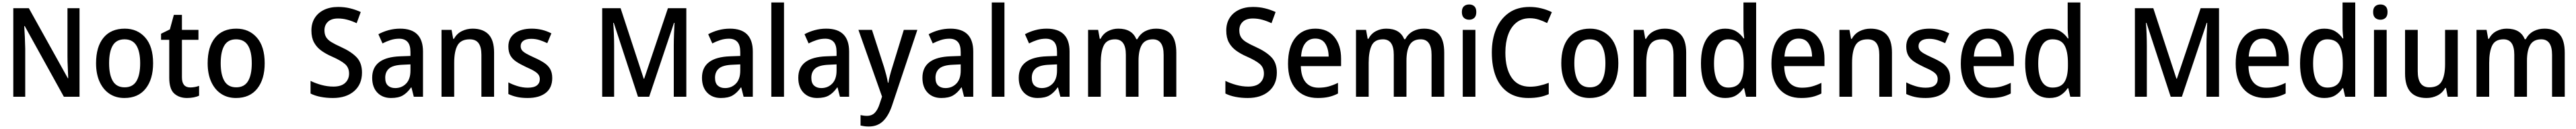

<svg xmlns="http://www.w3.org/2000/svg" viewBox="-20 -780 20732 1040"><path d="M620 0H494L179 -570H175Q178 -527 180 -480.5Q182 -434 183 -388V0H87V-714H212L526 -149H529Q528 -188 525.5 -236Q523 -284 523 -327V-714H620Z M1212 -270Q1212 -141 1152 -65.5Q1092 10 981 10Q912 10 861 -24Q810 -58 781.5 -121Q753 -184 753 -270Q753 -403 813 -476Q873 -549 984 -549Q1086 -549 1149 -477Q1212 -405 1212 -270ZM858 -270Q858 -177 888 -126.5Q918 -76 983 -76Q1048 -76 1078 -126Q1108 -176 1108 -270Q1108 -364 1077.5 -413.5Q1047 -463 982 -463Q917 -463 887.5 -413.5Q858 -364 858 -270Z M1511 -75Q1529 -75 1548 -78.5Q1567 -82 1582 -88V-9Q1565 0 1539 5Q1513 10 1485 10Q1422 10 1382 -26Q1342 -62 1342 -154V-459H1276V-508L1347 -543L1379 -660H1444V-539H1577V-459H1444V-157Q1444 -75 1511 -75Z M2110 -270Q2110 -141 2050 -65.5Q1990 10 1879 10Q1810 10 1759 -24Q1708 -58 1679.5 -121Q1651 -184 1651 -270Q1651 -403 1711 -476Q1771 -549 1882 -549Q1984 -549 2047 -477Q2110 -405 2110 -270ZM1756 -270Q1756 -177 1786 -126.5Q1816 -76 1881 -76Q1946 -76 1976 -126Q2006 -176 2006 -270Q2006 -364 1975.5 -413.5Q1945 -463 1880 -463Q1815 -463 1785.5 -413.5Q1756 -364 1756 -270Z M2893 -195Q2893 -100 2829.5 -45Q2766 10 2659 10Q2607 10 2560.5 1Q2514 -8 2479 -26V-128Q2517 -109 2565.5 -95.5Q2614 -82 2663 -82Q2726 -82 2757.5 -111.5Q2789 -141 2789 -187Q2789 -235 2756.5 -263.5Q2724 -292 2649 -325Q2603 -345 2566 -371.5Q2529 -398 2507.5 -437Q2486 -476 2486 -534Q2486 -592 2512.5 -634.5Q2539 -677 2587.5 -700.5Q2636 -724 2701 -724Q2752 -724 2797 -713Q2842 -702 2883 -683L2850 -593Q2812 -611 2775 -621Q2738 -631 2700 -631Q2647 -631 2619 -604.5Q2591 -578 2591 -536Q2591 -503 2604 -481Q2617 -459 2646 -441Q2675 -423 2724 -401Q2806 -364 2849.5 -318.5Q2893 -273 2893 -195Z M3200 -549Q3384 -549 3384 -364V0H3310L3291 -75H3288Q3257 -31 3221.5 -10.5Q3186 10 3127 10Q3058 10 3016.5 -33.5Q2975 -77 2975 -153Q2975 -318 3201 -326L3283 -329V-360Q3283 -417 3259.5 -442.5Q3236 -468 3192 -468Q3157 -468 3124 -457.5Q3091 -447 3058 -430L3025 -504Q3061 -524 3106 -536.5Q3151 -549 3200 -549ZM3220 -258Q3143 -255 3111.5 -228Q3080 -201 3080 -153Q3080 -110 3102 -90Q3124 -70 3160 -70Q3213 -70 3248 -106Q3283 -142 3283 -211V-261Z M3783 -549Q3867 -549 3911.5 -502.5Q3956 -456 3956 -356V0H3854V-338Q3854 -400 3831.5 -431.5Q3809 -463 3760 -463Q3690 -463 3662.5 -415.5Q3635 -368 3635 -273V0H3533V-539H3614L3627 -467H3633Q3656 -509 3696.5 -529Q3737 -549 3783 -549Z M4424 -151Q4424 -72 4371.5 -31Q4319 10 4226 10Q4177 10 4139.5 1.5Q4102 -7 4071 -22V-116Q4102 -99 4144 -86Q4186 -73 4227 -73Q4277 -73 4300.5 -91.5Q4324 -110 4324 -142Q4324 -161 4315 -175.5Q4306 -190 4282.5 -205Q4259 -220 4213 -240Q4168 -261 4136 -282Q4104 -303 4087.5 -332Q4071 -361 4071 -405Q4071 -473 4122 -511Q4173 -549 4258 -549Q4302 -549 4341 -539.5Q4380 -530 4417 -511L4384 -432Q4353 -447 4321.5 -457Q4290 -467 4255 -467Q4214 -467 4192 -451.5Q4170 -436 4170 -409Q4170 -389 4180 -375.5Q4190 -362 4214.5 -348Q4239 -334 4283 -314Q4326 -295 4358 -274Q4390 -253 4407 -224Q4424 -195 4424 -151Z M5114 0 4919 -596H4915Q4918 -559 4920 -507Q4922 -455 4922 -411V0H4826V-714H4974L5160 -146H5164L5355 -714H5503V0H5402V-414Q5402 -456 5404 -507Q5406 -558 5408 -596H5404L5204 0Z M5854 -549Q6038 -549 6038 -364V0H5964L5945 -75H5942Q5911 -31 5875.5 -10.5Q5840 10 5781 10Q5712 10 5670.5 -33.5Q5629 -77 5629 -153Q5629 -318 5855 -326L5937 -329V-360Q5937 -417 5913.5 -442.5Q5890 -468 5846 -468Q5811 -468 5778 -457.5Q5745 -447 5712 -430L5679 -504Q5715 -524 5760 -536.5Q5805 -549 5854 -549ZM5874 -258Q5797 -255 5765.5 -228Q5734 -201 5734 -153Q5734 -110 5756 -90Q5778 -70 5814 -70Q5867 -70 5902 -106Q5937 -142 5937 -211V-261Z M6289 0H6187V-760H6289Z M6629 -549Q6813 -549 6813 -364V0H6739L6720 -75H6717Q6686 -31 6650.5 -10.5Q6615 10 6556 10Q6487 10 6445.5 -33.5Q6404 -77 6404 -153Q6404 -318 6630 -326L6712 -329V-360Q6712 -417 6688.5 -442.5Q6665 -468 6621 -468Q6586 -468 6553 -457.5Q6520 -447 6487 -430L6454 -504Q6490 -524 6535 -536.5Q6580 -549 6629 -549ZM6649 -258Q6572 -255 6540.5 -228Q6509 -201 6509 -153Q6509 -110 6531 -90Q6553 -70 6589 -70Q6642 -70 6677 -106Q6712 -142 6712 -211V-261Z M6888 -539H6997L7094 -239Q7104 -206 7112 -175Q7120 -144 7125 -113H7129Q7133 -139 7141.5 -172Q7150 -205 7161 -239L7253 -539H7362L7157 75Q7129 156 7084.5 198Q7040 240 6971 240Q6951 240 6934.5 237.5Q6918 235 6905 232V148Q6915 150 6928.5 152Q6942 154 6956 154Q6996 154 7020 129Q7044 104 7059 56L7078 -1Z M7628 -549Q7812 -549 7812 -364V0H7738L7719 -75H7716Q7685 -31 7649.5 -10.5Q7614 10 7555 10Q7486 10 7444.5 -33.5Q7403 -77 7403 -153Q7403 -318 7629 -326L7711 -329V-360Q7711 -417 7687.5 -442.5Q7664 -468 7620 -468Q7585 -468 7552 -457.5Q7519 -447 7486 -430L7453 -504Q7489 -524 7534 -536.5Q7579 -549 7628 -549ZM7648 -258Q7571 -255 7539.5 -228Q7508 -201 7508 -153Q7508 -110 7530 -90Q7552 -70 7588 -70Q7641 -70 7676 -106Q7711 -142 7711 -211V-261Z M8063 0H7961V-760H8063Z M8403 -549Q8587 -549 8587 -364V0H8513L8494 -75H8491Q8460 -31 8424.5 -10.5Q8389 10 8330 10Q8261 10 8219.5 -33.5Q8178 -77 8178 -153Q8178 -318 8404 -326L8486 -329V-360Q8486 -417 8462.5 -442.5Q8439 -468 8395 -468Q8360 -468 8327 -457.5Q8294 -447 8261 -430L8228 -504Q8264 -524 8309 -536.5Q8354 -549 8403 -549ZM8423 -258Q8346 -255 8314.5 -228Q8283 -201 8283 -153Q8283 -110 8305 -90Q8327 -70 8363 -70Q8416 -70 8451 -106Q8486 -142 8486 -211V-261Z M9283 -549Q9365 -549 9405.5 -502Q9446 -455 9446 -354V0H9344V-338Q9344 -463 9257 -463Q9195 -463 9168.5 -418.5Q9142 -374 9142 -290V0H9040V-339Q9040 -463 8953 -463Q8886 -463 8862 -413Q8838 -363 8838 -273V0H8736V-539H8817L8830 -467H8836Q8858 -509 8896.5 -529Q8935 -549 8979 -549Q9090 -549 9124 -464H9132Q9156 -508 9195.5 -528.5Q9235 -549 9283 -549Z M10255 -195Q10255 -100 10191.5 -45Q10128 10 10021 10Q9969 10 9922.5 1Q9876 -8 9841 -26V-128Q9879 -109 9927.5 -95.5Q9976 -82 10025 -82Q10088 -82 10119.5 -111.5Q10151 -141 10151 -187Q10151 -235 10118.5 -263.5Q10086 -292 10011 -325Q9965 -345 9928 -371.5Q9891 -398 9869.5 -437Q9848 -476 9848 -534Q9848 -592 9874.5 -634.5Q9901 -677 9949.5 -700.5Q9998 -724 10063 -724Q10114 -724 10159 -713Q10204 -702 10245 -683L10212 -593Q10174 -611 10137 -621Q10100 -631 10062 -631Q10009 -631 9981 -604.5Q9953 -578 9953 -536Q9953 -503 9966 -481Q9979 -459 10008 -441Q10037 -423 10086 -401Q10168 -364 10211.5 -318.5Q10255 -273 10255 -195Z M10565 -549Q10663 -549 10717.5 -482.5Q10772 -416 10772 -307V-247H10448Q10450 -162 10486.5 -117.5Q10523 -73 10591 -73Q10635 -73 10671.5 -83Q10708 -93 10747 -112V-26Q10710 -7 10672 1.5Q10634 10 10585 10Q10472 10 10408.5 -62.5Q10345 -135 10345 -266Q10345 -402 10404 -475.5Q10463 -549 10565 -549ZM10564 -469Q10514 -469 10484.5 -432.5Q10455 -396 10450 -324H10672Q10671 -387 10645 -428Q10619 -469 10564 -469Z M11439 -549Q11521 -549 11561.5 -502Q11602 -455 11602 -354V0H11500V-338Q11500 -463 11413 -463Q11351 -463 11324.5 -418.5Q11298 -374 11298 -290V0H11196V-339Q11196 -463 11109 -463Q11042 -463 11018 -413Q10994 -363 10994 -273V0H10892V-539H10973L10986 -467H10992Q11014 -509 11052.5 -529Q11091 -549 11135 -549Q11246 -549 11280 -464H11288Q11312 -508 11351.5 -528.5Q11391 -549 11439 -549Z M11803 -744Q11828 -744 11844 -729.5Q11860 -715 11860 -683Q11860 -651 11844 -636Q11828 -621 11803 -621Q11777 -621 11760.5 -636Q11744 -651 11744 -683Q11744 -715 11760.5 -729.5Q11777 -744 11803 -744ZM11853 -539V0H11751V-539Z M12291 -633Q12227 -633 12183 -598Q12139 -563 12116.5 -500.5Q12094 -438 12094 -356Q12094 -228 12144 -154.5Q12194 -81 12292 -81Q12331 -81 12368.5 -89.5Q12406 -98 12443 -112V-21Q12407 -5 12368 2.5Q12329 10 12279 10Q12182 10 12116.5 -34.5Q12051 -79 12018 -161.5Q11985 -244 11985 -357Q11985 -464 12020 -546.5Q12055 -629 12122.5 -676.5Q12190 -724 12289 -724Q12337 -724 12382.5 -713Q12428 -702 12468 -682L12430 -594Q12399 -610 12364 -621.5Q12329 -633 12291 -633Z M13003 -270Q13003 -141 12943 -65.5Q12883 10 12772 10Q12703 10 12652 -24Q12601 -58 12572.5 -121Q12544 -184 12544 -270Q12544 -403 12604 -476Q12664 -549 12775 -549Q12877 -549 12940 -477Q13003 -405 13003 -270ZM12649 -270Q12649 -177 12679 -126.5Q12709 -76 12774 -76Q12839 -76 12869 -126Q12899 -176 12899 -270Q12899 -364 12868.5 -413.5Q12838 -463 12773 -463Q12708 -463 12678.5 -413.5Q12649 -364 12649 -270Z M13376 -549Q13460 -549 13504.5 -502.5Q13549 -456 13549 -356V0H13447V-338Q13447 -400 13424.5 -431.5Q13402 -463 13353 -463Q13283 -463 13255.5 -415.5Q13228 -368 13228 -273V0H13126V-539H13207L13220 -467H13226Q13249 -509 13289.5 -529Q13330 -549 13376 -549Z M13863 10Q13773 10 13720.5 -61Q13668 -132 13668 -269Q13668 -406 13721 -477.5Q13774 -549 13863 -549Q13916 -549 13952 -527Q13988 -505 14011 -470H14016Q14014 -488 14012 -512Q14010 -536 14010 -555V-760H14112V0H14031L14015 -69H14010Q13987 -34 13952 -12Q13917 10 13863 10ZM13888 -74Q13955 -74 13983.5 -118Q14012 -162 14012 -250V-271Q14012 -366 13984.5 -414.5Q13957 -463 13887 -463Q13830 -463 13801.5 -411.5Q13773 -360 13773 -268Q13773 -174 13802 -124Q13831 -74 13888 -74Z M14455 -549Q14553 -549 14607.5 -482.5Q14662 -416 14662 -307V-247H14338Q14340 -162 14376.5 -117.5Q14413 -73 14481 -73Q14525 -73 14561.5 -83Q14598 -93 14637 -112V-26Q14600 -7 14562 1.5Q14524 10 14475 10Q14362 10 14298.5 -62.5Q14235 -135 14235 -266Q14235 -402 14294 -475.5Q14353 -549 14455 -549ZM14454 -469Q14404 -469 14374.5 -432.5Q14345 -396 14340 -324H14562Q14561 -387 14535 -428Q14509 -469 14454 -469Z M15032 -549Q15116 -549 15160.5 -502.5Q15205 -456 15205 -356V0H15103V-338Q15103 -400 15080.5 -431.5Q15058 -463 15009 -463Q14939 -463 14911.5 -415.5Q14884 -368 14884 -273V0H14782V-539H14863L14876 -467H14882Q14905 -509 14945.5 -529Q14986 -549 15032 -549Z M15673 -151Q15673 -72 15620.5 -31Q15568 10 15475 10Q15426 10 15388.5 1.5Q15351 -7 15320 -22V-116Q15351 -99 15393 -86Q15435 -73 15476 -73Q15526 -73 15549.5 -91.5Q15573 -110 15573 -142Q15573 -161 15564 -175.5Q15555 -190 15531.5 -205Q15508 -220 15462 -240Q15417 -261 15385 -282Q15353 -303 15336.5 -332Q15320 -361 15320 -405Q15320 -473 15371 -511Q15422 -549 15507 -549Q15551 -549 15590 -539.5Q15629 -530 15666 -511L15633 -432Q15602 -447 15570.5 -457Q15539 -467 15504 -467Q15463 -467 15441 -451.5Q15419 -436 15419 -409Q15419 -389 15429 -375.5Q15439 -362 15463.5 -348Q15488 -334 15532 -314Q15575 -295 15607 -274Q15639 -253 15656 -224Q15673 -195 15673 -151Z M15979 -549Q16077 -549 16131.5 -482.5Q16186 -416 16186 -307V-247H15862Q15864 -162 15900.5 -117.5Q15937 -73 16005 -73Q16049 -73 16085.5 -83Q16122 -93 16161 -112V-26Q16124 -7 16086 1.5Q16048 10 15999 10Q15886 10 15822.5 -62.5Q15759 -135 15759 -266Q15759 -402 15818 -475.5Q15877 -549 15979 -549ZM15978 -469Q15928 -469 15898.5 -432.5Q15869 -396 15864 -324H16086Q16085 -387 16059 -428Q16033 -469 15978 -469Z M16472 10Q16382 10 16329.5 -61Q16277 -132 16277 -269Q16277 -406 16330 -477.5Q16383 -549 16472 -549Q16525 -549 16561 -527Q16597 -505 16620 -470H16625Q16623 -488 16621 -512Q16619 -536 16619 -555V-760H16721V0H16640L16624 -69H16619Q16596 -34 16561 -12Q16526 10 16472 10ZM16497 -74Q16564 -74 16592.5 -118Q16621 -162 16621 -250V-271Q16621 -366 16593.5 -414.5Q16566 -463 16496 -463Q16439 -463 16410.5 -411.5Q16382 -360 16382 -268Q16382 -174 16411 -124Q16440 -74 16497 -74Z M17448 0 17253 -596H17249Q17252 -559 17254 -507Q17256 -455 17256 -411V0H17160V-714H17308L17494 -146H17498L17689 -714H17837V0H17736V-414Q17736 -456 17738 -507Q17740 -558 17742 -596H17738L17538 0Z M18191 -549Q18289 -549 18343.5 -482.5Q18398 -416 18398 -307V-247H18074Q18076 -162 18112.5 -117.5Q18149 -73 18217 -73Q18261 -73 18297.5 -83Q18334 -93 18373 -112V-26Q18336 -7 18298 1.5Q18260 10 18211 10Q18098 10 18034.5 -62.5Q17971 -135 17971 -266Q17971 -402 18030 -475.5Q18089 -549 18191 -549ZM18190 -469Q18140 -469 18110.5 -432.5Q18081 -396 18076 -324H18298Q18297 -387 18271 -428Q18245 -469 18190 -469Z M18684 10Q18594 10 18541.5 -61Q18489 -132 18489 -269Q18489 -406 18542 -477.5Q18595 -549 18684 -549Q18737 -549 18773 -527Q18809 -505 18832 -470H18837Q18835 -488 18833 -512Q18831 -536 18831 -555V-760H18933V0H18852L18836 -69H18831Q18808 -34 18773 -12Q18738 10 18684 10ZM18709 -74Q18776 -74 18804.5 -118Q18833 -162 18833 -250V-271Q18833 -366 18805.5 -414.5Q18778 -463 18708 -463Q18651 -463 18622.5 -411.5Q18594 -360 18594 -268Q18594 -174 18623 -124Q18652 -74 18709 -74Z M19136 -744Q19161 -744 19177 -729.5Q19193 -715 19193 -683Q19193 -651 19177 -636Q19161 -621 19136 -621Q19110 -621 19093.5 -636Q19077 -651 19077 -683Q19077 -715 19093.5 -729.5Q19110 -744 19136 -744ZM19186 -539V0H19084V-539Z M19758 -539V0H19677L19663 -71H19657Q19634 -30 19594 -10Q19554 10 19507 10Q19334 10 19334 -187V-539H19436V-205Q19436 -76 19529 -76Q19601 -76 19628.5 -123.5Q19656 -171 19656 -263V-539Z M20456 -549Q20538 -549 20578.5 -502Q20619 -455 20619 -354V0H20517V-338Q20517 -463 20430 -463Q20368 -463 20341.5 -418.5Q20315 -374 20315 -290V0H20213V-339Q20213 -463 20126 -463Q20059 -463 20035 -413Q20011 -363 20011 -273V0H19909V-539H19990L20003 -467H20009Q20031 -509 20069.5 -529Q20108 -549 20152 -549Q20263 -549 20297 -464H20305Q20329 -508 20368.5 -528.5Q20408 -549 20456 -549Z"/></svg>

Font: Noto Sans Malayalam SemiCondensed Medium
Style: Regular
Weight: 500
Width: 4
Designer: Jelle Bosma - Monotype Design Team
Foundry: Monotype Imaging Inc.
Version: Version 2.104; ttfautohint (v1.8.4.7-5d5b)